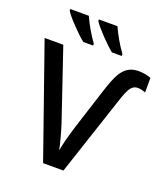

<svg xmlns="http://www.w3.org/2000/svg" viewBox="-164 -1045 1011 1160"><g transform="rotate(20 341.5 -465.5)"><path d="M548.8 -506.8 380.9 0H250L0 -713.9H120.1L272.9 -263.2Q301.3 -172.4 314.9 -106Q326.7 -171.9 356.9 -269L438 -522Q467.3 -615.2 488.8 -651.4Q509.8 -687.5 538.1 -704.1Q566.4 -720.7 605 -720.2Q643.6 -720.2 683.1 -706.1V-611.8Q657.2 -623 631.8 -623Q606.4 -623 588.9 -600.1Q571.3 -577.1 548.8 -506.8ZM291 -771H228Q194.3 -797.4 147.5 -846.7Q100.6 -896 85.9 -920.9V-931.2H205.1Q241.2 -852.1 291 -783.2ZM475.1 -771H412.1Q378.9 -797.4 332 -846.7Q285.2 -896 270 -920.9V-931.2H389.2Q425.3 -852.1 475.1 -783.2Z"/></g></svg>

Font: OpenSans-Semibold
Style: Regular
Weight: 600
Foundry: Ascender Corporation
Version: Version 1.10